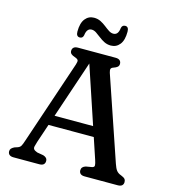

<svg xmlns="http://www.w3.org/2000/svg" viewBox="-127 -993 980 1096"><g transform="rotate(15 362.5 -445.0)"><path d="M179.4 -290H488.4L492 -230.6H174ZM240.3 -27.6Q240.3 -14.6 232.2 -7.3Q224 0 207.1 0H54.8Q38.2 0 29.9 -7.3Q21.6 -14.6 21.6 -27.6Q21.6 -37.4 27.3 -43.7Q33 -50 44.6 -56L63.1 -62.1Q75.6 -66.4 81.4 -75.7Q87.2 -85 95.5 -111L261.6 -604.2Q267.7 -622.6 264.9 -629.9Q262.1 -637.3 244.9 -643.2Q230.2 -647.9 222.6 -654.7Q215.1 -661.6 215.1 -672.4Q215.1 -685.4 223.4 -692.7Q231.7 -700 248.3 -700H470.7Q487.6 -700 495.8 -692.5Q503.9 -685.1 503.9 -672.4Q503.9 -661 496.1 -654.1Q488.3 -647.3 473 -642.2Q461.1 -638.3 458.7 -631Q456.2 -623.8 460.9 -608.4L628.8 -115.8Q637.3 -90.1 647 -77.9Q656.7 -65.7 674.7 -59.5Q691.6 -52.8 697.7 -45.8Q703.7 -38.7 703.7 -27.6Q703.7 -14.6 695.6 -7.3Q687.4 0 670.5 0H475.2Q458.4 0 450.2 -7.3Q442 -14.6 442 -27.6Q442 -38.4 448.3 -45.5Q454.6 -52.5 466.6 -56.2L503.6 -62.6Q516.2 -65.8 515.9 -76Q515.7 -86.2 508.4 -107.8L327.9 -648L340.7 -649L162.7 -120.4Q157 -102.7 154.7 -91.9Q152.3 -81.1 157.5 -74.4Q162.7 -67.7 178.7 -62L215.7 -55.6Q227.1 -52.1 233.7 -45.4Q240.3 -38.6 240.3 -27.6ZM425.7 -760.1Q404.1 -760.1 386.4 -769Q368.6 -778 353.6 -790Q338.5 -802 324.9 -810.9Q311.2 -819.9 297.7 -819.9Q269 -819.9 264 -777.5Q260 -758.8 242.9 -758.8Q221.3 -758.8 221.3 -788.3Q221.3 -838.6 241.4 -863.8Q261.5 -889 293.6 -889Q315.2 -889 333 -880.1Q350.7 -871.1 365.8 -859.1Q380.8 -847.1 394.5 -838.2Q408.1 -829.2 421.9 -829.2Q450.9 -829.2 455.3 -871.5Q459.3 -890.3 477.2 -890.3Q498 -890.3 498 -860.7Q498 -810.4 477.8 -785.3Q457.6 -760.1 425.7 -760.1Z"/></g></svg>

Font: Fraunces SuperSoft
Style: Regular
Weight: 900
Version: Version 1.000;[b76b70a41]